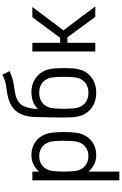

<svg xmlns="http://www.w3.org/2000/svg" viewBox="275 -1095 1022 1612"><g transform="rotate(-90 786.0 -289.0)"><path d="M290.5 -536.1Q341.8 -536.1 381.8 -514.2Q421.9 -492.2 444.3 -458Q470.7 -417.5 477.1 -371.3Q483.4 -325.2 483.4 -264.2Q483.4 -203.1 477.1 -157Q470.7 -110.8 444.3 -70.3Q421.9 -36.1 381.8 -14.2Q341.8 7.8 290.5 7.8Q245.1 7.8 211.4 -9.5Q177.7 -26.9 151.4 -56.2V202.1H78.1V-528.3H151.4V-472.2Q177.7 -501.5 211.4 -518.8Q245.1 -536.1 290.5 -536.1ZM280.8 -470.7Q246.6 -470.7 221.4 -457.5Q196.3 -444.3 180.7 -422.9Q160.6 -395 156 -355.7Q151.4 -316.4 151.4 -264.2Q151.4 -212.4 156 -172.9Q160.6 -133.3 180.7 -105.5Q196.3 -84.5 221.4 -71Q246.6 -57.6 280.8 -57.6Q314.9 -57.6 340.3 -71Q365.7 -84.5 380.9 -105.5Q400.9 -133.3 405.5 -172.9Q410.2 -212.4 410.2 -264.2Q410.2 -316.4 405.5 -355.7Q400.9 -395 380.9 -422.9Q365.7 -444.3 340.3 -457.5Q314.9 -470.7 280.8 -470.7Z M817.9 -536.1Q866.7 -536.1 904.5 -518.6Q942.4 -501 966.3 -474.6Q993.7 -444.3 1004.9 -409.2Q1016.1 -374 1018.3 -337.2Q1020.5 -300.3 1020.5 -264.2Q1020.5 -228.5 1018.3 -191.4Q1016.1 -154.3 1004.6 -119.1Q993.2 -84 965.8 -53.7Q941.9 -26.9 902.6 -9.5Q863.3 7.8 813 7.8Q762.7 7.8 723.6 -9.5Q684.6 -26.9 660.2 -53.7Q632.8 -84 621.3 -119.1Q609.9 -154.3 607.7 -191.4Q605.5 -228.5 605.5 -264.2Q605.5 -389.2 609.9 -507.8Q612.8 -582.5 635.5 -627.7Q658.2 -672.9 695.1 -697.3Q731.9 -721.7 776.9 -732.9Q813 -741.7 863.3 -747.6Q913.6 -753.4 965.3 -780.3L994.6 -719.7Q935.5 -691.9 885 -685.1Q834.5 -678.2 794.9 -669.4Q730 -654.3 703.9 -606Q677.7 -557.6 677.7 -480.5Q702.1 -509.3 738.5 -522.7Q774.9 -536.1 817.9 -536.1ZM813 -470.7Q780.3 -470.7 755.6 -460Q731 -449.2 715.8 -432.1Q688 -400.4 683.3 -355.7Q678.7 -311 678.7 -264.2Q678.7 -217.3 683.3 -172.6Q688 -127.9 715.8 -96.2Q731 -79.1 755.6 -68.4Q780.3 -57.6 813 -57.6Q845.7 -57.6 870.4 -68.4Q895 -79.1 910.2 -96.2Q938 -127.9 942.6 -172.6Q947.3 -217.3 947.3 -264.2Q947.3 -311 942.6 -355.7Q938 -400.4 910.2 -432.1Q895 -449.2 870.4 -460Q845.7 -470.7 813 -470.7Z M1159.7 -528.3H1232.9V-294.9H1274.4L1447.3 -528.3H1533.2L1337.4 -267.1L1538.1 0H1450.2L1278.3 -234.4L1232.9 -233.9V0H1159.7Z"/></g></svg>

Font: Gidole
Style: Regular
Weight: 400
Version: Version 2.100; ttfautohint (v1.8.4.7-5d5b)